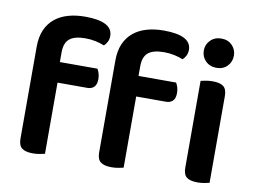

<svg xmlns="http://www.w3.org/2000/svg" viewBox="-75 -794 1204 911"><g transform="rotate(10 526.5 -339.0)"><path d="M186 -442H367Q372 -434 376 -421.5Q380 -409 380 -394Q380 -368 368 -356Q356 -344 336 -344H192V-1Q183 1 168 4Q153 7 134 7Q99 7 82 -6Q65 -19 65 -52V-494Q65 -542 80 -576Q95 -610 122 -632Q149 -654 186 -664.5Q223 -675 267 -675Q400 -675 400 -605Q400 -589 393.5 -576.5Q387 -564 378 -556Q359 -564 335.5 -569Q312 -574 286 -574Q234 -574 210 -554Q186 -534 186 -489ZM565 -442H746Q751 -434 755 -421.5Q759 -409 759 -394Q759 -368 747 -356Q735 -344 715 -344H571V-1Q562 1 547 4Q532 7 513 7Q478 7 461 -6Q444 -19 444 -52V-494Q444 -542 459 -576Q474 -610 501 -632Q528 -654 565 -664.5Q602 -675 646 -675Q779 -675 779 -605Q779 -589 772.5 -576.5Q766 -564 757 -556Q738 -564 714.5 -569Q691 -574 665 -574Q613 -574 589 -554Q565 -534 565 -489ZM859 -470Q867 -472 882.5 -475Q898 -478 916 -478Q952 -478 968.5 -465Q985 -452 985 -419V-1Q977 1 961.5 4Q946 7 928 7Q892 7 875.5 -6Q859 -19 859 -52ZM849 -615Q849 -644 869.5 -664.5Q890 -685 922 -685Q954 -685 974 -664.5Q994 -644 994 -615Q994 -585 974 -564.5Q954 -544 922 -544Q890 -544 869.5 -564.5Q849 -585 849 -615Z"/></g></svg>

Font: Baloo Bhai 2 SemiBold
Style: Regular
Weight: 600
Designer: Supriya Tembe, Noopur Datye and Ek Type
Foundry: Ek Type
Version: Version 1.640;PS 1.000;hotconv 16.6.51;makeotf.lib2.5.65220;